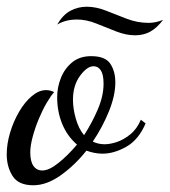

<svg xmlns="http://www.w3.org/2000/svg" viewBox="-31 -519 505 571"><path d="M68 32Q24 32 6.5 4.5Q-11 -23 -11 -60Q-11 -91 -1 -124.5Q9 -158 26 -187Q43 -216 64 -233.5Q85 -251 106 -251Q112 -251 118.5 -249.5Q125 -248 130 -245Q120 -234 107.5 -212.5Q95 -191 84 -164.5Q73 -138 66 -111.5Q59 -85 59 -66Q59 -39 68.5 -25.5Q78 -12 95 -12Q115 -12 143 -34.5Q171 -57 198 -89Q169 -114 154 -150.5Q139 -187 139 -230Q139 -259 150 -287Q161 -315 183.5 -333.5Q206 -352 240 -352Q282 -352 297 -329.5Q312 -307 312 -274Q312 -235 293 -188Q274 -141 245 -98Q261 -90 280 -90Q296 -90 316 -96.5Q336 -103 356 -119Q376 -135 388 -163L402 -152Q381 -103 344.5 -82.5Q308 -62 274 -62Q261 -62 249 -64.5Q237 -67 226 -71Q192 -28 150 2Q108 32 68 32ZM219 -117Q243 -154 260 -194Q277 -234 277 -270Q277 -297 269 -309.5Q261 -322 247 -322Q228 -322 207 -293.5Q186 -265 186 -222Q186 -196 194.5 -166Q203 -136 219 -117ZM371 -414Q344 -414 314.5 -425.5Q285 -437 255.5 -449Q226 -461 197 -461Q182 -461 167.5 -457.5Q153 -454 139 -446Q156 -475 178.5 -487Q201 -499 227 -499Q255 -499 285 -487Q315 -475 346.5 -463Q378 -451 411 -451Q432 -451 454 -460Q436 -436 416 -425Q396 -414 371 -414Z"/></svg>

Font: Dancing Script Medium
Style: Regular
Weight: 500
Designer: Pablo Impallari
Foundry: Pablo Impallari
Version: Version 2.000